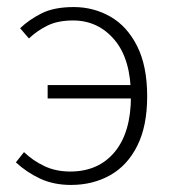

<svg xmlns="http://www.w3.org/2000/svg" viewBox="-20 -512 489 544"><path d="M181 12Q132 12 93.5 -6Q55 -24 25 -52L48 -81Q73 -57 105.5 -41.5Q138 -26 179 -26Q259 -26 305 -81.5Q351 -137 351 -239Q351 -344 304.5 -399Q258 -454 187 -454Q144 -454 114.5 -439.5Q85 -425 62 -403L37 -432Q62 -456 97.5 -474Q133 -492 189 -492Q245 -492 292.5 -465Q340 -438 368.5 -381.5Q397 -325 397 -239Q397 -155 369 -99Q341 -43 292 -15.5Q243 12 181 12ZM115 -233V-271H370V-233Z"/></svg>

Font: Source Sans 3 Light
Style: Regular
Weight: 300
Designer: Paul D. Hunt
Foundry: Adobe
Version: Version 3.052;hotconv 1.1.0;makeotfexe 2.6.0